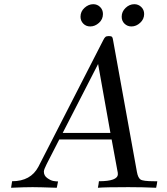

<svg xmlns="http://www.w3.org/2000/svg" viewBox="-20 -886 790 906"><path d="M32.2 0Q33.2 -4.9 34.7 -15.4Q36.1 -25.9 37.1 -30.8Q125 -30.8 161.1 -99.1L466.8 -695.8Q472.7 -708 477.8 -711.9Q482.9 -715.8 493.9 -715.8Q504.9 -715.8 508.5 -711.9Q512.2 -708 514.2 -692.9L626 -75.2Q630.9 -47.4 642.8 -39.1Q654.8 -30.8 706.1 -30.8H722.2Q722.2 -26.9 720 -15.9Q717.8 -4.9 716.8 0Q653.8 -2.9 585.9 -2.9Q477.1 -2.9 441.9 0Q442.9 -4.9 444.8 -15.9Q446.8 -26.9 446.8 -30.8Q535.6 -30.8 536.1 -64Q536.1 -72.8 534.2 -79.1L506.8 -228H259.8Q254.9 -219.2 200.2 -111.8Q187 -85.9 187 -76.2Q187 -57.1 203.1 -45.7Q219.2 -34.2 232.2 -32Q245.1 -29.8 253.9 -29.8L248 0Q164.1 -2.9 133.8 -2.9Q95.2 -2.9 32.2 0ZM275.9 -258.8H501L442.9 -584ZM359.9 -807.1Q359.9 -832 378.9 -849.1Q397.9 -866.2 419.9 -866.2Q439 -866.2 452.4 -853Q465.8 -839.8 465.8 -819.8Q465.8 -794.9 447 -778.1Q428.2 -761.2 405.8 -761.2Q385.7 -761.2 372.8 -774.7Q359.9 -788.1 359.9 -807.1ZM554.2 -807.1Q554.2 -831.1 572.5 -848.6Q590.8 -866.2 613.8 -866.2Q632.8 -866.2 646.5 -853Q660.2 -839.8 660.2 -819.8Q660.2 -795.9 641.6 -778.6Q623 -761.2 600.1 -761.2Q581.1 -761.2 567.6 -774.2Q554.2 -787.1 554.2 -807.1Z"/></svg>

Font: CMU Serif Extra
Style: RomanSlanted
Weight: 500
Italic angle: -9.46001°
Version: Version 0.7.0